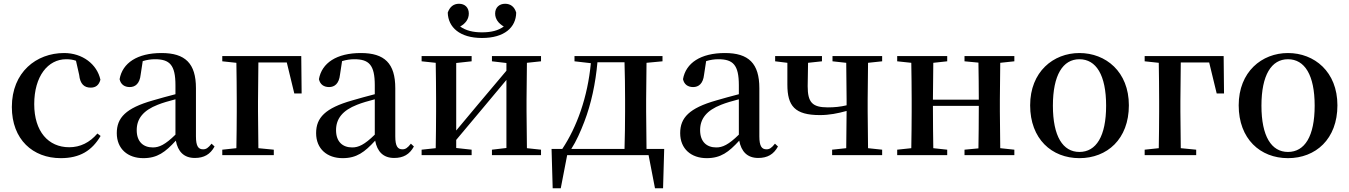

<svg xmlns="http://www.w3.org/2000/svg" viewBox="-20 -825 7176 1021"><path d="M303 16C405 16 469 -24 515 -102L498 -115C457 -67 407 -42 348 -42C237 -42 162 -126 162 -271C162 -420 235 -510 332 -510C350 -510 367 -508 384 -502L401 -427C406 -377 429 -359 462 -359C489 -359 506 -372 514 -401C496 -484 418 -543 321 -543C173 -543 43 -441 43 -256C43 -83 155 16 303 16Z M1016 15C1065 15 1098 -4 1121 -46L1105 -61C1087 -38 1076 -31 1060 -31C1035 -31 1022 -47 1022 -100V-356C1022 -488 965 -543 839 -543C710 -543 631 -490 616 -404C622 -376 642 -362 670 -362C699 -362 723 -380 728 -428L739 -500C762 -507 783 -510 804 -510C882 -510 913 -480 913 -372V-324C872 -313 829 -302 793 -291C649 -250 601 -199 601 -117C601 -33 660 16 742 16C817 16 859 -16 915 -77C926 -19 958 15 1016 15ZM913 -109C858 -55 826 -41 793 -41C742 -41 707 -71 707 -133C707 -194 742 -238 819 -268C844 -278 878 -288 913 -297Z M1162 -499 1237 -491C1238 -435 1239 -349 1239 -287V-232C1239 -177 1238 -93 1237 -37L1162 -29V0H1436V-29L1354 -37L1352 -232V-287L1354 -493H1505L1545 -328H1584L1582 -527H1162Z M2076 15C2125 15 2158 -4 2181 -46L2165 -61C2147 -38 2136 -31 2120 -31C2095 -31 2082 -47 2082 -100V-356C2082 -488 2025 -543 1899 -543C1770 -543 1691 -490 1676 -404C1682 -376 1702 -362 1730 -362C1759 -362 1783 -380 1788 -428L1799 -500C1822 -507 1843 -510 1864 -510C1942 -510 1973 -480 1973 -372V-324C1932 -313 1889 -302 1853 -291C1709 -250 1661 -199 1661 -117C1661 -33 1720 16 1802 16C1877 16 1919 -16 1975 -77C1986 -19 2018 15 2076 15ZM1973 -109C1918 -55 1886 -41 1853 -41C1802 -41 1767 -71 1767 -133C1767 -194 1802 -238 1879 -268C1904 -278 1938 -288 1973 -297Z M2543 -623C2662 -623 2724 -679 2725 -758C2716 -789 2695 -805 2666 -805C2635 -805 2613 -785 2613 -753C2613 -724 2631 -700 2659 -684C2629 -662 2591 -653 2543 -653C2496 -653 2458 -662 2427 -684C2456 -700 2473 -724 2473 -753C2473 -785 2452 -805 2421 -805C2392 -805 2372 -789 2361 -758C2363 -680 2425 -623 2543 -623ZM2596 -499 2673 -490V-449L2523 -271L2406 -131V-490L2488 -499V-527H2222V-499L2297 -491C2298 -435 2299 -351 2299 -296V-232C2299 -177 2298 -93 2297 -37L2222 -29V0H2488V-29L2406 -38V-81L2551 -254L2673 -400V-38L2596 -29V0H2857V-29L2782 -37L2780 -232V-296L2782 -491L2857 -499V-527H2596Z M3035 -499 3122 -489C3105 -309 3048 -150 2970 -33H2913L2919 176H2962L2996 0H3429L3463 176H3506L3512 -33H3418L3416 -232V-296L3418 -491L3503 -499V-527H3035ZM3301 -33H3018C3045 -75 3067 -125 3087 -177C3124 -273 3147 -382 3157 -494H3301C3303 -438 3304 -351 3304 -296V-232C3304 -176 3303 -90 3301 -33Z M4012 15C4061 15 4094 -4 4117 -46L4101 -61C4083 -38 4072 -31 4056 -31C4031 -31 4018 -47 4018 -100V-356C4018 -488 3961 -543 3835 -543C3706 -543 3627 -490 3612 -404C3618 -376 3638 -362 3666 -362C3695 -362 3719 -380 3724 -428L3735 -500C3758 -507 3779 -510 3800 -510C3878 -510 3909 -480 3909 -372V-324C3868 -313 3825 -302 3789 -291C3645 -250 3597 -199 3597 -117C3597 -33 3656 16 3738 16C3813 16 3855 -16 3911 -77C3922 -19 3954 15 4012 15ZM3909 -109C3854 -55 3822 -41 3789 -41C3738 -41 3703 -71 3703 -133C3703 -194 3738 -238 3815 -268C3840 -278 3874 -288 3909 -297Z M4407 -499 4480 -491 4482 -296V-265C4448 -257 4418 -254 4382 -254C4299 -254 4275 -281 4275 -367L4277 -491L4351 -499V-527H4102V-499L4167 -491V-375C4167 -262 4206 -213 4340 -213C4390 -213 4435 -222 4482 -235L4480 -37L4405 -29V0H4671V-29L4596 -37L4594 -232V-296L4596 -491L4671 -499V-527H4407Z M5109 -499 5183 -492C5184 -437 5185 -356 5185 -295H4941L4943 -491L5017 -499V-527H4751V-499L4826 -491C4827 -435 4828 -351 4828 -296V-232C4828 -177 4827 -93 4826 -37L4751 -29V0H5017V-29L4943 -37C4942 -93 4941 -181 4941 -262H5185C5185 -180 5184 -93 5183 -36L5109 -29V0H5374V-29L5299 -37L5297 -232V-296L5299 -491L5374 -499V-527H5109Z M5720 16C5867 16 5983 -85 5983 -265C5983 -444 5860 -543 5720 -543C5581 -543 5458 -443 5458 -265C5458 -86 5573 16 5720 16ZM5720 -17C5632 -17 5579 -100 5579 -263C5579 -426 5632 -510 5720 -510C5809 -510 5862 -426 5862 -263C5862 -100 5809 -17 5720 -17Z M6067 -499 6142 -491C6143 -435 6144 -349 6144 -287V-232C6144 -177 6143 -93 6142 -37L6067 -29V0H6341V-29L6259 -37L6257 -232V-287L6259 -493H6410L6450 -328H6489L6487 -527H6067Z M6829 16C6976 16 7092 -85 7092 -265C7092 -444 6969 -543 6829 -543C6690 -543 6567 -443 6567 -265C6567 -86 6682 16 6829 16ZM6829 -17C6741 -17 6688 -100 6688 -263C6688 -426 6741 -510 6829 -510C6918 -510 6971 -426 6971 -263C6971 -100 6918 -17 6829 -17Z"/></svg>

Font: Noto Serif CJK SC SemiBold
Style: Regular
Weight: 600
Designer: Ryoko NISHIZUKA 西塚涼子 (kana & ideographs); Frank Grießhammer (Latin, Greek & Cyrillic); Wenlong ZHANG 张文龙 (bopomofo); San
Foundry: Adobe
Version: Version 2.001;hotconv 1.1.0;makeotfexe 2.6.0